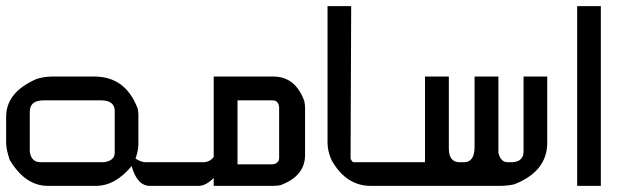

<svg xmlns="http://www.w3.org/2000/svg" viewBox="-20 -606 2028 626"><path d="M149.9 -356.4H288.1Q388.7 -356.4 428.7 -252.9Q431.2 -240.2 431.2 -231.9V-135.7Q431.2 -116.2 421.9 -88.9Q440.4 -77.1 454.6 -77.1H555.7V0H468.8Q427.2 0 409.2 -64.5Q355.5 0 293 0H135.7Q62.5 0 11.7 -84.5Q0 -119.1 0 -140.6V-225.1Q0 -306.2 100.6 -349.1Q125.5 -356.4 149.9 -356.4ZM77.1 -241.7V-112.3Q81.5 -77.1 112.3 -77.1H318.8Q354 -82 354 -107.9V-243.7Q354 -278.8 309.6 -278.8H122.1Q77.1 -278.8 77.1 -241.7Z M676.8 -356.4H871.6Q942.9 -356.4 972.2 -276.4Q974.6 -263.7 974.6 -255.4V-100.6Q974.6 -32.2 895 -2.4Q882.8 0 871.6 0H676.8V-25.9Q651.4 0 627.9 0H531.2V-77.1H641.6Q663.6 -77.1 676.8 -93.8ZM754.4 -278.8V-70.3H869.1Q890.1 -73.2 890.1 -91.3V-257.3Q887.2 -278.8 869.1 -278.8Z M1047.9 -585.9H1125L1123 -88.9Q1127.4 -78.6 1132.3 -77.1H1244.6V0H1188.5Q1109.4 0 1062 -82Q1047.9 -111.8 1047.9 -140.6Z M1365.7 -356.4H1443.4V-122.1Q1443.4 -77.1 1478.5 -77.1H1492.2Q1527.3 -77.1 1527.3 -126.5V-356.4H1605V-107.9Q1612.3 -77.1 1635.3 -77.1H1651.9Q1687 -80.1 1687 -112.3V-356.4H1764.2V-140.6Q1764.2 -46.9 1656.2 -4.9Q1632.8 0 1609.4 0H1220.2V-77.1H1365.7Z M1861.8 -585.9H1939V0H1861.8Z"/></svg>

Font: Kadhim
Style: Regular
Weight: 400
Designer: Developer/ Husham Jawad
Version: Version 1.00;December 29, 2020;FontCreator 13.0.0.2683 32-bi